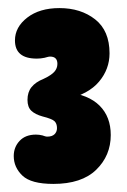

<svg xmlns="http://www.w3.org/2000/svg" viewBox="-20 -843 313 475"><path d="M127 -823Q180 -823 215.5 -795Q251 -767 251 -711Q251 -672 225 -641Q199 -610 144 -597L139 -608L145 -615Q199 -609 226.5 -581.5Q254 -554 254 -509Q254 -458 218 -423Q182 -388 112 -388Q57 -388 35.5 -408.5Q14 -429 14 -457Q14 -479 28.5 -494.5Q43 -510 69 -510Q73 -510 77 -509.5Q81 -509 85 -508Q88 -507 91 -506Q94 -505 97 -505Q109 -505 115 -511Q121 -517 121 -526Q121 -537 115 -543Q109 -549 85 -555Q67 -560 57.5 -569Q48 -578 48 -596Q48 -615 58 -627.5Q68 -640 88 -648Q107 -657 114.5 -665.5Q122 -674 122 -685Q122 -703 104 -703Q101 -703 97.5 -702Q94 -701 90 -700Q85 -699 80.5 -698.5Q76 -698 71 -698Q17 -698 17 -743Q17 -776 47.5 -799.5Q78 -823 127 -823Z"/></svg>

Font: DynaPuff Condensed SemiBold
Style: Regular
Weight: 600
Width: 3
Designer: Toshi Omagari, Jennifer Daniel
Foundry: Google Fonts
Version: Version 2.000